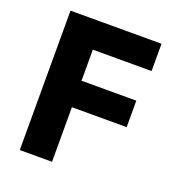

<svg xmlns="http://www.w3.org/2000/svg" viewBox="-128 -803 832 906"><g transform="rotate(20 288.0 -350.0)"><path d="M72 -700H529V-563H234V-407H509V-274H234V0H72Z"/></g></svg>

Font: Chess Sans
Style: Bold
Weight: 700
Designer: Wolf Bōese
Foundry: Wolf Bōese
Version: Version 7.223